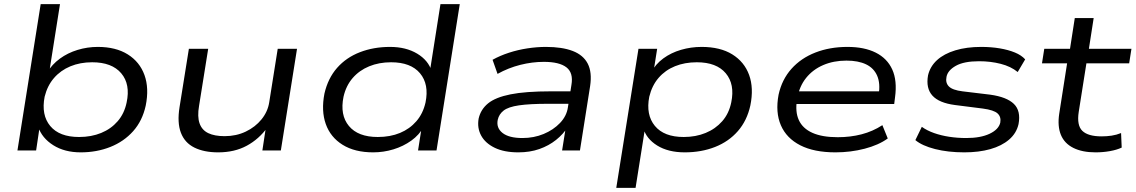

<svg xmlns="http://www.w3.org/2000/svg" viewBox="-20 -725 5471 925"><path d="M369 9Q291 9 236.5 -25.5Q182 -60 164 -114H171L154 0H64L176 -705H269L217 -376H207Q231 -415 268.5 -442.5Q306 -470 353.5 -484.5Q401 -499 451 -499Q538 -499 595.5 -463Q653 -427 676 -363.5Q699 -300 682 -216Q666 -143 621.5 -93Q577 -43 511.5 -17Q446 9 369 9ZM361 -65Q420 -65 467.5 -84.5Q515 -104 547 -141Q579 -178 590 -231Q609 -319 564 -372Q519 -425 424 -425Q366 -425 319 -405.5Q272 -386 240 -349Q208 -312 195 -259Q178 -171 222 -118Q266 -65 361 -65Z M1031 9Q963 9 916.5 -14Q870 -37 851.5 -85.5Q833 -134 845 -209L890 -490H983L939 -215Q930 -163 941.5 -130.5Q953 -98 983.5 -83.5Q1014 -69 1062 -69Q1118 -69 1164 -91Q1210 -113 1240 -150Q1270 -187 1277 -232L1318 -490H1411L1333 0H1244L1261 -112H1269Q1228 -55 1169 -23Q1110 9 1031 9Z M1778 9Q1689 9 1630.5 -27.5Q1572 -64 1549.5 -127.5Q1527 -191 1543 -274Q1560 -348 1604 -398Q1648 -448 1714 -473.5Q1780 -499 1859 -499Q1936 -499 1990 -466.5Q2044 -434 2060 -381H2051L2102 -705H2195L2083 0H1994L2012 -115H2022Q2000 -75 1961.5 -47.5Q1923 -20 1875.5 -5.5Q1828 9 1778 9ZM1800 -65Q1860 -65 1907 -84.5Q1954 -104 1986 -141Q2018 -178 2030 -231Q2048 -319 2003.5 -372Q1959 -425 1864 -425Q1806 -425 1758.5 -405.5Q1711 -386 1679 -349Q1647 -312 1635 -259Q1617 -171 1661 -118Q1705 -65 1800 -65Z M2477 9Q2409 9 2363.5 -13Q2318 -35 2298 -72Q2278 -109 2286 -154Q2296 -198 2331.5 -227Q2367 -256 2439.5 -270.5Q2512 -285 2634 -285H2746L2737 -225H2622Q2532 -225 2480.5 -217.5Q2429 -210 2406.5 -192.5Q2384 -175 2378 -148Q2370 -109 2401 -84.5Q2432 -60 2497 -60Q2552 -60 2599 -79.5Q2646 -99 2678 -132.5Q2710 -166 2716 -208L2733 -316Q2743 -374 2709 -400.5Q2675 -427 2600 -427Q2544 -427 2486.5 -412.5Q2429 -398 2377 -369L2353 -437Q2389 -457 2432 -471Q2475 -485 2521 -492Q2567 -499 2610 -499Q2688 -499 2739 -479.5Q2790 -460 2811.5 -418.5Q2833 -377 2823 -310L2774 0H2688L2706 -113L2716 -114Q2694 -79 2659 -51Q2624 -23 2578.5 -7Q2533 9 2477 9Z M2949 180 3056 -490H3146L3128 -376H3117Q3138 -416 3175.5 -443.5Q3213 -471 3261 -485Q3309 -499 3360 -499Q3450 -499 3508 -463Q3566 -427 3589 -364Q3612 -301 3595 -217Q3579 -144 3535 -93.5Q3491 -43 3425 -17Q3359 9 3279 9Q3199 9 3146 -24Q3093 -57 3079 -109L3088 -110L3042 180ZM3274 -65Q3332 -65 3379.5 -84.5Q3427 -104 3459.5 -141Q3492 -178 3503 -232Q3521 -319 3476.5 -372Q3432 -425 3337 -425Q3279 -425 3232 -406Q3185 -387 3153 -350Q3121 -313 3108 -259Q3091 -172 3135 -118.5Q3179 -65 3274 -65Z M4005 9Q3902 9 3835.5 -25Q3769 -59 3742 -121.5Q3715 -184 3731 -269Q3747 -342 3793 -393.5Q3839 -445 3908.5 -472Q3978 -499 4063 -499Q4144 -499 4199 -471.5Q4254 -444 4278.5 -390.5Q4303 -337 4292 -256L4288 -224H3794L3803 -285H4238L4213 -267Q4222 -323 4206 -360Q4190 -397 4152.5 -415Q4115 -433 4058 -433Q3996 -433 3946 -411.5Q3896 -390 3863.5 -349.5Q3831 -309 3821 -251L3820 -246Q3810 -187 3828.5 -146.5Q3847 -106 3894 -85Q3941 -64 4016 -64Q4077 -64 4131 -78Q4185 -92 4231 -122L4257 -58Q4213 -26 4145.5 -8.5Q4078 9 4005 9Z M4626 9Q4547 9 4484.5 -7Q4422 -23 4390 -50L4421 -114Q4446 -96 4480 -84Q4514 -72 4553.5 -66Q4593 -60 4635 -60Q4704 -60 4747.5 -80.5Q4791 -101 4799 -134Q4804 -162 4786 -178.5Q4768 -195 4715 -202L4581 -219Q4504 -229 4472 -264.5Q4440 -300 4451 -362Q4461 -405 4494.5 -435.5Q4528 -466 4582.5 -482.5Q4637 -499 4707 -499Q4755 -499 4796.5 -492Q4838 -485 4869.5 -472Q4901 -459 4919 -439L4883 -378Q4850 -405 4801 -417.5Q4752 -430 4697 -430Q4624 -430 4585 -408Q4546 -386 4540 -355Q4534 -326 4551.5 -308.5Q4569 -291 4617 -285L4750 -269Q4830 -258 4864.5 -224.5Q4899 -191 4887 -127Q4877 -83 4841.5 -52.5Q4806 -22 4751 -6.5Q4696 9 4626 9Z M5258 9Q5194 9 5151 -12.5Q5108 -34 5091 -75.5Q5074 -117 5083 -177L5121 -420H5000L5011 -490H5135L5158 -638H5249L5226 -490H5431L5420 -420H5214L5177 -186Q5167 -121 5194.5 -94.5Q5222 -68 5287 -68Q5312 -68 5335.5 -71.5Q5359 -75 5381 -84L5384 -14Q5361 -3 5327.5 3Q5294 9 5258 9Z"/></svg>

Font: Nunito Sans 10pt Expanded
Style: Italic
Weight: 400
Width: 7
Italic angle: -9°
Designer: Vernon Adams
Foundry: Vernon Adams
Version: Version 3.101;gftools[0.9.27]